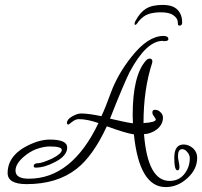

<svg xmlns="http://www.w3.org/2000/svg" viewBox="-20 -708 821 780"><path d="M641 -688Q682 -688 701 -668.5Q720 -649 720 -617Q720 -604 710 -604Q704 -604 703 -608.5Q702 -613 702 -620Q701 -634 684.5 -646Q668 -658 634 -658Q605 -658 583.5 -651Q562 -644 542 -620Q540 -616 536 -611.5Q532 -607 530 -607Q526 -607 527 -613Q527 -619 531 -624Q549 -658 573.5 -673Q598 -688 641 -688ZM653 52Q546 52 524 -162Q490 -167 414 -195Q358 -74 291 -22Q212 40 88 40Q11 40 11 -5Q11 -90 129 -132Q158 -141 182 -141Q253 -141 253 -109Q253 -75 204 -50Q161 -27 125 -27Q117 -27 117 -33Q117 -45 135 -45Q143 -45 157.5 -50Q172 -55 192 -64Q231 -84 231 -99Q231 -113 182 -113Q157 -113 127 -102Q100 -92 74 -69Q43 -41 43 -15Q43 18 97 18Q272 18 380 -208Q335 -224 300 -224Q287 -224 273 -213Q266 -207 262 -204.5Q258 -202 258 -202Q252 -202 252 -209Q252 -223 273 -235Q294 -247 309 -247Q326 -247 347 -244Q368 -241 392 -236Q401 -255 410.5 -279Q420 -303 431 -333Q459 -408 514 -477Q581 -562 644 -562Q664 -562 664 -549Q664 -541 648 -541H644Q643 -542 641 -542Q574 -542 506 -414Q496 -394 476 -347Q456 -300 427 -226Q458 -219 481 -214Q504 -209 520 -207Q520 -216 519.5 -224.5Q519 -233 519 -240Q519 -402 573 -462Q580 -470 588 -470Q599 -470 599 -458Q599 -457 598.5 -455.5Q598 -454 598 -452Q563 -345 563 -208Q613 -211 613 -223Q613 -225 606 -235Q599 -243 599 -251Q599 -262 609 -262Q623 -262 632 -252Q642 -243 642 -230Q642 -203 618 -183Q593 -164 565 -163Q580 27 669 27Q706 27 728 0Q751 -28 751 -65Q751 -79 741 -90Q732 -102 720 -102Q703 -102 703 -73Q703 -66 706 -51Q709 -38 709 -29Q709 -16 701 -16Q688 -16 688 -67Q688 -121 726 -121Q747 -121 765 -105Q781 -89 781 -67Q781 -20 741 16Q702 52 653 52Z"/></svg>

Font: Ole
Style: Regular
Weight: 400
Designer: Robert E. Leuschke
Foundry: Robert E. Leuschke
Version: Version 1.010; ttfautohint (v1.8.3)